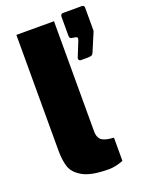

<svg xmlns="http://www.w3.org/2000/svg" viewBox="-149 -857 711 940"><g transform="rotate(-20 206.0 -387.0)"><path d="M50 -160V-762H246V-187Q246 -163 257.5 -148Q269 -133 306 -128L327 -126V-5Q286 11 252 11Q161 11 117 -13.5Q73 -38 61.5 -73.5Q50 -109 50 -160ZM294 -554 325 -631Q328 -639 328 -643Q328 -651 318 -652L306 -654Q296 -655 292 -658.5Q288 -662 288 -671V-769Q288 -785 302 -785H399Q412 -785 412 -772V-654Q412 -650 409 -644L371 -554Q368 -545 361.5 -541.5Q355 -538 341 -538H304Q298 -538 295 -543Q292 -548 294 -554Z"/></g></svg>

Font: Morrison Black
Style: Regular
Weight: 900
Designer: Pablo Impallari, Rodrigo Fuenzalida (Modified by Dan O. Williams)
Version: Version 0.03;June 6, 2019;FontCreator 11.5.0.2425 64-bit; tt